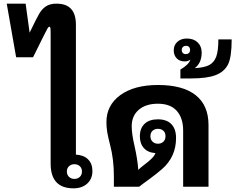

<svg xmlns="http://www.w3.org/2000/svg" viewBox="-20 -1028 1295 1057"><path d="M258.8 -837.9Q258.8 -865.2 257.6 -873Q256.3 -880.9 252 -880.9Q247.1 -880.9 240.7 -870.1Q234.4 -859.4 162.1 -712.9H68.8L17.1 -1007.8H121.1L143.1 -848.1Q181.6 -928.2 194.6 -950.2Q207.5 -972.2 222.4 -985.1Q237.3 -998 255.9 -1003.4Q274.4 -1008.8 292 -1007.8Q397.9 -1007.8 397.9 -892.1V-176.8Q441.4 -174.3 465.1 -150.4Q488.8 -126.5 488.8 -86.9Q488.8 -43 460 -17.1Q431.2 8.8 384.8 8.8Q258.8 8.8 258.8 -127ZM431.2 -84Q431.2 -102.1 419.4 -113Q407.7 -124 389.2 -124Q372.1 -124 360.1 -113Q348.1 -102.1 348.1 -84Q348.1 -65.4 360.1 -54.2Q372.1 -43 389.2 -43Q407.7 -43 419.4 -54.2Q431.2 -65.4 431.2 -84Z M891.1 -277.8Q891.1 -297.9 879.4 -308.3Q867.7 -318.8 849.1 -318.8Q832 -318.8 820.1 -308.3Q808.1 -297.9 808.1 -277.8Q808.1 -259.3 820.1 -248Q832 -236.8 849.1 -236.8Q867.7 -236.8 879.4 -248Q891.1 -259.3 891.1 -277.8ZM835.9 -185.1Q794.4 -188 772.2 -212.6Q750 -237.3 750 -277.8Q750 -321.8 775.9 -346.4Q801.8 -371.1 849.1 -371.1Q897.9 -371.1 923.6 -344.5Q949.2 -317.9 949.2 -268.1Q949.2 -164.6 872.1 -97.2Q841.3 -70.3 800.3 -40.5Q758.3 -10.3 746.1 0H606.9V-58.1Q606.9 -150.9 586.4 -229Q574.7 -274.4 570.3 -300.8Q565.9 -327.1 565.9 -356Q565.9 -448.7 642.3 -504.4Q718.8 -560.1 850.1 -560.1Q986.3 -560.1 1057.1 -504.2Q1127.9 -448.2 1127.9 -339.8V0H988.3V-309.1Q988.3 -377.9 953.4 -417.5Q918.5 -457 849.1 -457Q782.7 -457 743.9 -423.6Q705.1 -390.1 705.1 -333Q705.1 -290.5 720.2 -226.1Q737.3 -151.4 741.2 -92.8Q752.4 -104 766.8 -115Q781.2 -126 794.9 -137.2Q808.6 -148.4 819.8 -160.2Q831.1 -171.9 835.9 -185.1Z M1090.3 -738.8Q1090.3 -681.2 1052.2 -652.8Q1106 -655.8 1132.3 -670.2Q1158.7 -684.6 1170.4 -716.1Q1182.1 -747.6 1182.1 -811H1255.4Q1255.4 -712.9 1235.1 -672.9Q1214.8 -632.8 1167.2 -614.5Q1119.6 -596.2 1032.2 -596.2H973.1V-645Q1020.5 -672.9 1028.3 -700.2Q1016.1 -689.9 996.6 -689.9Q969.2 -689.9 952.9 -706.8Q936.5 -723.6 936.5 -751Q936.5 -779.8 956.5 -797.9Q976.6 -815.9 1008.3 -815.9Q1045.9 -815.9 1068.1 -794.7Q1090.3 -773.4 1090.3 -738.8ZM980.5 -752.9Q980.5 -742.2 986.6 -736.1Q992.7 -730 1003.4 -730Q1013.2 -730 1019.8 -736.1Q1026.4 -742.2 1026.4 -752.9Q1026.4 -763.7 1020.3 -769.8Q1014.2 -775.9 1004.4 -775.9Q994.6 -775.9 987.5 -769.8Q980.5 -763.7 980.5 -752.9Z"/></svg>

Font: Droid Sans Thai
Style: Bold
Weight: 700
Designer: Steve Matteson
Foundry: Ascender Corporation
Version: Version 1.00